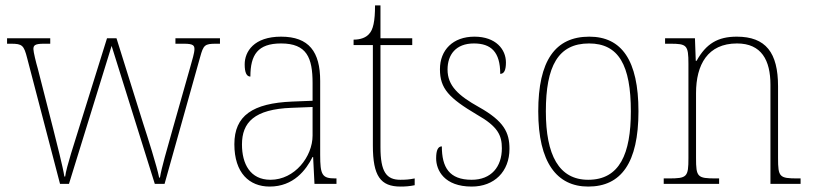

<svg xmlns="http://www.w3.org/2000/svg" viewBox="-20 -677 2994 707"><path d="M80 -463 201 0H234L391 -508L550 0H586L717 -467C729 -511 734 -516 775 -516H790V-536H626V-516H658C692 -516 696 -509 696 -496C696 -482 688 -457 680 -428L617 -206C594 -124 575 -60 569 -23H566C558 -64 523 -174 507 -223L409 -536H374L271 -206C256 -157 224 -61 220 -27H217C212 -61 188 -154 176 -202L119 -425C113 -445 103 -486 103 -496C103 -509 107 -516 141 -516H165V-536H6V-516H21C62 -516 68 -510 80 -463Z M973 10C1061 10 1107 -51 1131 -99H1133L1138 0H1219V-20H1214C1166 -20 1159 -33 1159 -107V-379C1159 -486 1118 -542 1015 -542C915 -542 881 -487 881 -440C881 -410 888 -395 902 -395C902 -475 929 -517 1015 -517C1110 -517 1131 -464 1131 -371V-306L1056 -303C910 -297 843 -251 843 -146C843 -40 898 10 973 10ZM976 -15C901 -15 871 -74 871 -145C871 -226 916 -275 1054 -280L1131 -283V-178C1131 -100 1065 -15 976 -15Z M1455 10C1471 10 1488 9 1507 5V-20C1487 -16 1474 -15 1454 -15C1403 -15 1381 -44 1381 -135V-511H1498V-536H1381V-657H1361C1361 -599 1354 -567 1339 -552C1328 -539 1308 -531 1282 -531V-511H1353V-141C1353 -29 1381 10 1455 10Z M1717 10C1800 10 1856 -45 1856 -129C1856 -189 1836 -231 1743 -283C1668 -325 1628 -361 1628 -421C1628 -475 1658 -517 1725 -517C1788 -517 1822 -486 1822 -405C1837 -405 1843 -420 1843 -447C1843 -495 1806 -542 1727 -542C1648 -542 1600 -493 1600 -422C1600 -351 1633 -316 1736 -255C1814 -211 1828 -178 1828 -131C1828 -63 1789 -15 1717 -15C1634 -15 1607 -61 1607 -138C1593 -138 1586 -124 1586 -94C1586 -50 1616 10 1717 10Z M2146 10C2267 10 2331 -77 2331 -267C2331 -455 2269 -542 2150 -542C2024 -542 1962 -453 1962 -267C1962 -78 2031 10 2146 10ZM2146 -15C2038 -15 1990 -106 1990 -267C1990 -433 2035 -517 2149 -517C2258 -517 2303 -437 2303 -267C2303 -111 2262 -15 2146 -15Z M2424 0H2628V-20H2616C2548 -20 2543 -25 2543 -95V-334C2543 -439 2586 -517 2694 -517C2784 -517 2817 -455 2817 -365V0H2928V-20H2917C2850 -20 2845 -25 2845 -95V-359C2845 -483 2800 -542 2693 -542C2623 -542 2580 -516 2545 -453H2542L2539 -536H2429V-516H2448C2509 -516 2515 -511 2515 -442V-95C2515 -25 2510 -20 2442 -20H2424Z"/></svg>

Font: Noto Serif Myanmar SemiCondensed Thin
Style: Regular
Weight: 100
Width: 4
Designer: Ben Mitchell and the Monotype Design Team
Foundry: Monotype Imaging Inc.
Version: Version 2.106